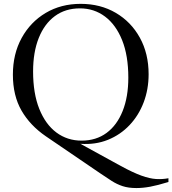

<svg xmlns="http://www.w3.org/2000/svg" viewBox="-20 -745 896 998"><path d="M501 156 218.5 -36.5Q136.5 -92.5 91.8 -170.2Q47 -248 47 -357Q47 -464.5 92.5 -547.5Q138 -630.5 217.5 -677.8Q297 -725 399.5 -725Q502 -725 581.8 -678.2Q661.5 -631.5 707 -549Q752.5 -466.5 752.5 -359Q752.5 -281 726.8 -213Q701 -145 653.5 -94.8Q606 -44.5 541 -18.2Q476 8 398 2.5L608.5 118Q672 152.5 715.2 168Q758.5 183.5 791.2 185.5Q824 187.5 855.5 181.5V201Q798.5 218.5 760.5 225.5Q722.5 232.5 689 232.5Q647.5 232.5 617.2 222.5Q587 212.5 560.2 195.2Q533.5 178 501 156ZM404 -14Q479.5 -14 533.8 -54Q588 -94 617.5 -167.8Q647 -241.5 647 -341.5Q647 -456 614.8 -536.2Q582.5 -616.5 525.8 -659Q469 -701.5 395.5 -701.5Q320 -701.5 265.5 -661.5Q211 -621.5 181.5 -547.8Q152 -474 152 -373.5Q152 -259.5 184.2 -179Q216.5 -98.5 273.2 -56.2Q330 -14 404 -14Z"/></svg>

Font: Newsreader 72pt
Style: Regular
Weight: 400
Designer: Hugues Gentile
Foundry: Production Type
Version: Version 1.003; ttfautohint (v1.8.3)